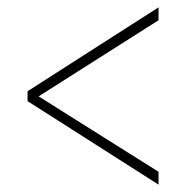

<svg xmlns="http://www.w3.org/2000/svg" viewBox="-20 -619 505 522"><path d="M411 -117V-152L85 -357L411 -564V-599L55 -371V-344Z"/></svg>

Font: Noto Serif Georgian Condensed Thin
Style: Regular
Weight: 100
Width: 3
Designer: Monotype Design Team, Akaki Razmadze
Foundry: Google LLC
Version: Version 2.003